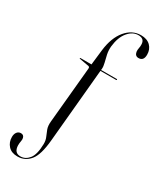

<svg xmlns="http://www.w3.org/2000/svg" viewBox="-285 -791 917 1109"><g transform="rotate(30 173.5 -237.0)"><path d="M208 -436.5 207 -429.5H312Q315 -429.5 315 -426.5Q315 -423 311 -423H206.5L161.5 65.5Q152.5 167.5 120 206.2Q87.5 245 37.5 245Q-2.5 245 -24 221.2Q-45.5 197.5 -45.5 163Q-45.5 142.5 -35.8 130.2Q-26 118 -10.5 118Q8 118 12.5 136Q15 146.5 12.2 159Q9.5 171.5 9.5 187.5Q11 236 52.5 236Q85.5 236 109 206.8Q132.5 177.5 134 107.5Q134.5 82.5 126 63.8Q117.5 45 109.8 24.2Q102 3.5 105 -27L140 -399.5Q141 -411 132 -413L70.5 -424Q66.5 -424.5 66.5 -427Q66.5 -429.5 71 -429.5H143L154.5 -530.5Q165 -618.5 207 -668.8Q249 -719 307.5 -719Q348 -719 370.8 -696.5Q393.5 -674 393.5 -638.5Q393.5 -597 359.5 -597Q336.5 -597 332 -622.5Q330.5 -635 333.2 -647.5Q336 -660 335.5 -673Q335 -711.5 294 -711.5Q256 -711.5 226.2 -675.8Q196.5 -640 189.5 -576.5Q187 -549 192.5 -523.5Q198 -498 203.8 -475.8Q209.5 -453.5 208 -436.5Z"/></g></svg>

Font: Fraunces 144pt Light
Style: Regular
Weight: 300
Version: Version 1.000;[b76b70a41]